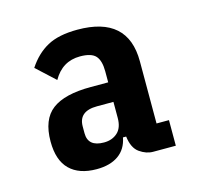

<svg xmlns="http://www.w3.org/2000/svg" viewBox="-67 -775 542 522"><g transform="rotate(-15 204.5 -514.0)"><path d="M369 -330H305Q286 -330 267.5 -343Q249 -356 245 -389H236Q230 -357 206.5 -340.5Q183 -324 145 -324Q96 -324 69.5 -350Q43 -376 43 -429Q43 -491 78 -517.5Q113 -544 187 -544H236V-575Q236 -605 224 -618.5Q212 -632 180 -632Q130 -632 104 -586L52 -634Q75 -669 107 -686.5Q139 -704 192 -704Q334 -704 334 -577V-402H369ZM190 -489Q138 -489 138 -446V-427Q138 -389 183 -389Q206 -389 221 -402.5Q236 -416 236 -444V-489Z"/></g></svg>

Font: IBM Plex Sans Cond
Style: Bold
Weight: 700
Width: 3
Designer: Mike Abbink, Paul van der Laan, Pieter van Rosmalen
Foundry: Bold Monday
Version: Version 1.3